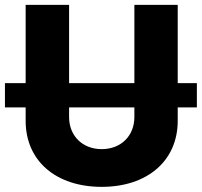

<svg xmlns="http://www.w3.org/2000/svg" viewBox="-25 -747 817 777"><path d="M771.7 -410.5H694.2V-727.3H518.8V-410.5H254.6V-727.3H78.8V-410.5H-5V-312.5H78.8V-258.2C78.8 -95.5 201.7 9.2 386.7 9.2C570.3 9.2 694.2 -95.5 694.2 -258.2V-312.5H771.7ZM518.8 -273.4C518.8 -197.8 465.2 -143.5 386.7 -143.5C308.2 -143.5 254.6 -197.8 254.6 -273.4V-312.5H518.8Z"/></svg>

Font: TID UI Extra Bold
Style: Regular
Weight: 800
Designer: The TID Project Authors
Foundry: Bakken & Bæck
Version: Version 1.001;hotconv 1.0.109;makeotfexe 2.5.65596